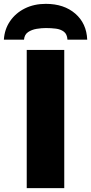

<svg xmlns="http://www.w3.org/2000/svg" viewBox="-61 -972 471 992"><path d="M77.1 0V-713.9H271V0ZM175.8 -952.1Q269.5 -952.1 327.9 -901.6Q386.2 -851.1 389.6 -767.1H287.6Q285.6 -795.9 269 -808.3Q252.4 -820.8 227.8 -824Q203.1 -827.1 175.8 -827.1Q153.8 -827.1 128.4 -823Q103 -818.8 84.2 -806.2Q65.4 -793.5 63 -767.1H-41Q-37.6 -821.3 -8.8 -863Q20 -904.8 67.6 -928.5Q115.2 -952.1 175.8 -952.1Z"/></svg>

Font: Open Sans ExtraBold
Style: Regular
Weight: 800
Designer: Monotype Design Team
Foundry: Monotype Imaging Inc.
Version: Version 3.003; ttfautohint (v1.8.4)